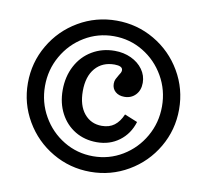

<svg xmlns="http://www.w3.org/2000/svg" viewBox="-73 -712 866 803"><g transform="rotate(10 359.5 -310.0)"><path d="M38.9 -309.7Q38.9 -396.8 82.1 -470.6Q125.2 -544.4 199 -587.5Q272.8 -630.6 359.9 -630.6Q447 -630.6 520.8 -587.5Q594.6 -544.4 637.7 -470.6Q680.9 -396.8 680.9 -309.7Q680.9 -222.6 637.7 -148.8Q594.6 -75 520.8 -31.9Q447 11.3 359.9 11.3Q272.8 11.3 199 -31.9Q125.2 -75 82.1 -148.8Q38.9 -222.6 38.9 -309.7ZM187.3 -305.6Q187.3 -362.9 211.3 -408.5Q235.3 -454 278.1 -479.4Q320.8 -504.8 373.8 -504.8Q412.1 -504.8 443.6 -490.1Q475.1 -475.4 493.5 -449.8Q511.9 -424.1 511.9 -393.2Q511.9 -361.3 493.4 -341.8Q474.9 -322.3 445.9 -322.3Q422.3 -322.3 407.7 -335.1Q393 -348 393 -368.9Q393 -380.1 397 -388.5Q401 -396.9 407.5 -407.4Q411.7 -413.2 414.5 -418.9Q417.3 -424.6 417.3 -429.7Q417.3 -439.3 408.1 -443.8Q398.9 -448.2 382.9 -448.2Q331.2 -448.2 301.1 -413.3Q270.9 -378.3 270.9 -316.2Q270.9 -255.2 299.4 -220.7Q327.9 -186.3 373.8 -186.3Q405.7 -186.3 427.1 -202.4Q448.5 -218.5 461.9 -250.2L516.9 -227.8Q501 -175.7 460.4 -145.5Q419.8 -115.3 365.2 -115.3Q313.3 -115.3 273.1 -139.5Q232.9 -163.7 210.1 -206.9Q187.3 -250.1 187.3 -305.6ZM608.3 -309.7Q608.3 -379 574.8 -437.5Q541.3 -496 484.5 -530.2Q427.6 -564.5 359.9 -564.5Q292.1 -564.5 235.3 -530.2Q178.4 -496 145 -437.5Q111.5 -379 111.5 -309.7Q111.5 -240.3 145 -181.9Q178.4 -123.4 235.3 -89.1Q292.1 -54.8 359.9 -54.8Q427.6 -54.8 484.5 -89.1Q541.3 -123.4 574.8 -181.9Q608.3 -240.3 608.3 -309.7Z"/></g></svg>

Font: Playfair Micro SmCond SmLight
Style: Regular
Weight: 360
Width: 4
Designer: Claus Eggers Sørensen
Foundry: Claus Eggers Sørensen
Version: Version 2.100;Glyphs 3.2 (3219)